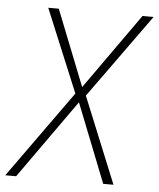

<svg xmlns="http://www.w3.org/2000/svg" viewBox="-67 -756 661 800"><g transform="rotate(5 264.0 -355.5)"><path d="M146.5 -710.9 272 -394 496.6 -710.9H543L290.5 -359.9L437.5 0H394.5L264.2 -329.6L30.3 0H-15.1L246.1 -364.7L102.5 -710.9Z"/></g></svg>

Font: Roboto Condensed ExtraLight
Style: Italic
Weight: 250
Italic angle: -12°
Designer: Christian Robertson
Foundry: Google
Version: Version 3.008; 2023